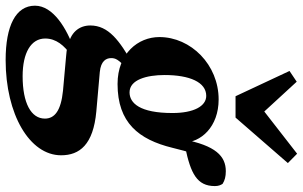

<svg xmlns="http://www.w3.org/2000/svg" viewBox="-260 -598 1043 661"><g transform="rotate(90 261.5 -267.5)"><path d="M137.6 234.6C324.7 234.6 465.6 152.1 465.6 43.6C465.6 -19.9 429.2 -67.2 314.7 -77.6L178.8 -89.6C140.6 -93.2 131.1 -111.9 131.1 -128.2C131.1 -142.6 133.6 -152.9 171 -185.8L151.2 -210.1V-203C70.4 -157.6 18.7 -119.1 18.7 -56.9C18.7 -17.2 44.3 12.4 90.8 19.8V22.1C103.1 24.4 114.8 25.6 126.6 26.6L243.1 37.1C312.4 44.1 339.3 66 339.3 99.5C339.3 147 285.8 176.1 193.4 176.1C112.4 176.1 63.6 147.1 63.6 98.4C63.6 61 87.3 32.6 122.5 8.4L104 -2.2C29.1 23.6 -49.4 71 -49.4 133.6C-49.4 199.8 19.8 234.6 137.6 234.6ZM220.2 -150.7C353.2 -150.7 411.3 -223.3 439.8 -339.4C447.1 -367.7 452.7 -392.4 461.5 -415.7L438.5 -383.7C528 -402.5 571.6 -424 571.6 -485.6C571.6 -497.9 568.3 -505.6 564 -512.3C552 -519.9 539.1 -523.4 520.4 -523.4C469 -523.4 431.8 -489.1 410.5 -375L422.5 -373.9C422.7 -438.4 367 -498.7 273.3 -498.7C154.3 -498.7 58.6 -403.6 58.6 -294.6C58.6 -221.9 114.7 -150.7 220.2 -150.7ZM248.9 -192C205.5 -192 189.3 -250.8 189.3 -312.5C189.3 -399 214 -456 261 -456C296.6 -456 320.1 -413 320.1 -339.7C320.1 -227.2 285.9 -192 248.9 -192ZM212.3 -767.5 175.3 -742.7 262.3 -556.9H335.8L492.4 -737L460.2 -768.9L270.9 -621.6H346.4L212.3 -767.5Z"/></g></svg>

Font: Source Serif 4 Variable
Style: Italic
Weight: 400
Italic angle: -12°
Designer: Frank Grießhammer
Foundry: Adobe Systems Incorporated
Version: Version 4.004;hotconv 1.0.116;makeotfexe 2.5.65601